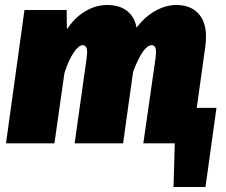

<svg xmlns="http://www.w3.org/2000/svg" viewBox="-20 -574 905 769"><path d="M847 -142 803 175H675L680 0H554L603 -341L605 -365Q605 -393 588 -393Q553 -393 513 -286L473 0H279L327 -341Q329 -359 329 -364Q329 -393 311 -393Q295 -393 275 -363.5Q255 -334 238 -281L198 0H4L78 -534H247L248 -456Q277 -502 320 -528Q363 -554 410 -554Q458 -554 488.5 -530.5Q519 -507 527 -463Q558 -505 600.5 -529.5Q643 -554 686 -554Q742 -554 773.5 -521Q805 -488 805 -428Q805 -405 803 -393L768 -142Z"/></svg>

Font: FiraGO Heavy
Style: Italic
Weight: 900
Italic angle: -8°
Designer: bBox Type GmbH
Foundry: bBox Type GmbH
Version: Version 1.001